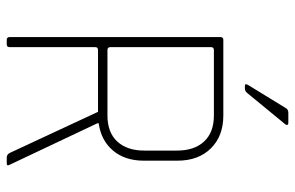

<svg xmlns="http://www.w3.org/2000/svg" viewBox="-173 -703 876 570"><g transform="rotate(90 265.0 -418.0)"><path d="M315 -836H345Q349 -836 350.5 -833.5Q352 -831 349 -827L257 -715Q251 -707 243 -707H235Q227 -707 232 -716L300 -827Q304 -836 315 -836ZM112 0H98Q90 0 90 -9V-634Q90 -643 98 -643H323Q384 -643 420.5 -606Q457 -569 457 -507V-407Q457 -351 427 -315.5Q397 -280 346 -273V-269L469 -9Q474 0 465 0H447Q439 0 434 -9L312 -271H129Q120 -271 120 -263V-9Q120 0 112 0ZM129 -299H323Q373 -299 400 -328Q427 -357 427 -408V-506Q427 -557 400 -586Q373 -615 323 -615H129Q120 -615 120 -607V-307Q120 -299 129 -299Z"/></g></svg>

Font: Rajdhani Light
Style: Regular
Weight: 300
Designer: Satya Rajpurohit, Jyotish Sonowal
Foundry: Indian Type Foundry
Version: Version 1.201;PS 1.0;hotconv 1.0.78;makeotf.lib2.5.61930; tt